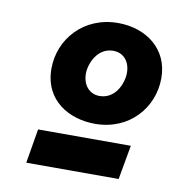

<svg xmlns="http://www.w3.org/2000/svg" viewBox="-57 -761 485 524"><g transform="rotate(10 186.0 -499.5)"><path d="M49 -290H305L322 -385H65ZM215 -427C310 -427 372 -499 372 -581C372 -662 308 -709 230 -709C135 -709 72 -637 72 -555C72 -467 143 -427 215 -427ZM214 -504C186 -504 167 -526 167 -558C167 -585 186 -632 230 -632C259 -632 277 -610 277 -579C277 -550 258 -504 214 -504Z"/></g></svg>

Font: Fixel Display 20240404 ExBold
Style: Italic
Weight: 800
Italic angle: -10°
Designer: AlfaBravo + MacPaw
Foundry: Kyrylo Tkachov, Marchela Mozhyna, Serhii Makarenko, Maria Weinstein, Zakhar Kryvoshyya
Version: Version 1.211;Glyphs 3.2 (3225)